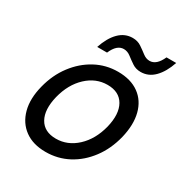

<svg xmlns="http://www.w3.org/2000/svg" viewBox="-164 -812 896 944"><g transform="rotate(30 283.5 -340.0)"><path d="M226.7 10Q155 10 108.3 -24.2Q61.7 -58.3 45.4 -118.8Q29.2 -179.2 49.2 -257.5Q68.3 -333.3 111.3 -390Q154.2 -446.7 212.9 -478.3Q271.7 -510 340 -510Q412.5 -510 459.2 -476.2Q505.8 -442.5 521.2 -382.1Q536.7 -321.7 517.5 -242.5Q498.3 -165.8 455.8 -109.2Q413.3 -52.5 354.6 -21.2Q295.8 10 226.7 10ZM238.3 -71.7Q304.2 -71.7 356.2 -120Q408.3 -168.3 429.2 -250Q449.2 -331.7 421.7 -380Q394.2 -428.3 327.5 -428.3Q261.7 -428.3 210 -380Q158.3 -331.7 137.5 -250Q117.5 -168.3 144.6 -120Q171.7 -71.7 238.3 -71.7ZM189.2 -564.2Q209.2 -624.2 242.1 -657.1Q275 -690 319.2 -690Q347.5 -690 368.3 -675.8Q389.2 -661.7 407.5 -647.5Q425.8 -633.3 445.8 -633.3Q485 -633.3 510 -690H565Q545 -630.8 512.1 -597.5Q479.2 -564.2 435 -564.2Q407.5 -564.2 386.7 -578.3Q365.8 -592.5 347.5 -606.7Q329.2 -620.8 308.3 -620.8Q269.2 -620.8 245 -564.2Z"/></g></svg>

Font: Funnel Sans
Style: Italic
Weight: 400
Italic angle: -14.036°
Version: Version 1.000; Beta; Release 5; Build 24; ttfautohint (v1.8.